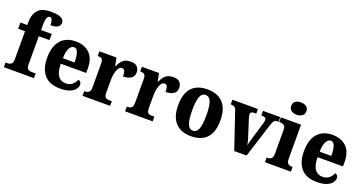

<svg xmlns="http://www.w3.org/2000/svg" viewBox="-38 -1462 4098 2162"><g transform="rotate(20 2011.0 -381.0)"><path d="M15 0V-56H39Q50 -56 64.5 -60Q79 -64 90 -77.5Q101 -91 101 -119V-462H19V-536H101V-569Q101 -664 147.5 -716.5Q194 -769 303 -769Q368 -769 402 -757.5Q436 -746 448.5 -729.5Q461 -713 461 -695Q461 -676 451.5 -659.5Q442 -643 417.5 -633Q393 -623 347 -623Q347 -638 344.5 -658Q342 -678 334 -693.5Q326 -709 311 -709Q289 -709 277.5 -683Q266 -657 266 -590V-536H394V-462H266V-119Q266 -91 276.5 -77.5Q287 -64 301.5 -60Q316 -56 329 -56H376V0Z M690 10Q563 10 500 -62.5Q437 -135 437 -265Q437 -406 500.5 -478Q564 -550 679 -550Q786 -550 847.5 -488.5Q909 -427 909 -308V-256H604Q606 -158 638 -112.5Q670 -67 731 -67Q779 -67 808.5 -92.5Q838 -118 853 -155Q869 -150 879.5 -138.5Q890 -127 890 -108Q890 -81 870 -53.5Q850 -26 806 -8Q762 10 690 10ZM745 -322Q745 -398 730.5 -440Q716 -482 683 -482Q649 -482 627.5 -441Q606 -400 606 -322Z M958 0V-56H962Q984 -56 999 -61Q1014 -66 1022.5 -81.5Q1031 -97 1031 -128V-412Q1031 -442 1024 -456.5Q1017 -471 1003 -475.5Q989 -480 969 -480H965V-536H1170L1189 -440H1194Q1209 -477 1229 -501Q1249 -525 1275.5 -536.5Q1302 -548 1339 -548Q1393 -548 1417 -522Q1441 -496 1441 -456Q1441 -407 1406 -384Q1371 -361 1311 -361Q1311 -389 1308 -407.5Q1305 -426 1296 -436Q1287 -446 1269 -446Q1251 -446 1237.5 -431Q1224 -416 1215 -391Q1206 -366 1201.5 -336Q1197 -306 1197 -276V-123Q1197 -94 1204.5 -79.5Q1212 -65 1226 -60.5Q1240 -56 1257 -56H1289V0Z M1468 0V-56H1472Q1494 -56 1509 -61Q1524 -66 1532.5 -81.5Q1541 -97 1541 -128V-412Q1541 -442 1534 -456.5Q1527 -471 1513 -475.5Q1499 -480 1479 -480H1475V-536H1680L1699 -440H1704Q1719 -477 1739 -501Q1759 -525 1785.5 -536.5Q1812 -548 1849 -548Q1903 -548 1927 -522Q1951 -496 1951 -456Q1951 -407 1916 -384Q1881 -361 1821 -361Q1821 -389 1818 -407.5Q1815 -426 1806 -436Q1797 -446 1779 -446Q1761 -446 1747.5 -431Q1734 -416 1725 -391Q1716 -366 1711.5 -336Q1707 -306 1707 -276V-123Q1707 -94 1714.5 -79.5Q1722 -65 1736 -60.5Q1750 -56 1767 -56H1799V0Z M2257 10Q2140 10 2073 -59.5Q2006 -129 2006 -270Q2006 -411 2070.5 -480.5Q2135 -550 2260 -550Q2377 -550 2444.5 -480.5Q2512 -411 2512 -270Q2512 -129 2447.5 -59.5Q2383 10 2257 10ZM2259 -56Q2291 -56 2309.5 -80.5Q2328 -105 2336 -153Q2344 -201 2344 -270Q2344 -376 2325 -429.5Q2306 -483 2258 -483Q2212 -483 2193 -429.5Q2174 -376 2174 -270Q2174 -165 2193.5 -110.5Q2213 -56 2259 -56Z M2629 -434Q2623 -453 2614.5 -462.5Q2606 -472 2593 -476Q2580 -480 2559 -480V-536H2865V-480H2836Q2814 -480 2805 -472Q2796 -464 2796 -449Q2796 -438 2798.5 -427Q2801 -416 2804 -406L2864 -218Q2871 -198 2876.5 -179Q2882 -160 2886 -143Q2890 -126 2892 -110Q2896 -129 2902 -152Q2908 -175 2914 -196L2974 -396Q2979 -411 2981.5 -423.5Q2984 -436 2984 -449Q2984 -462 2974.5 -471Q2965 -480 2942 -480H2925V-536H3132V-480H3110Q3098 -480 3088.5 -474Q3079 -468 3071 -452.5Q3063 -437 3054 -409L2924 0H2776Z M3144 0V-56H3155Q3174 -56 3188 -62.5Q3202 -69 3209.5 -84.5Q3217 -100 3217 -128V-413Q3217 -440 3209 -454Q3201 -468 3187 -474Q3173 -480 3156 -480H3140V-536H3382V-127Q3382 -99 3390 -83.5Q3398 -68 3412.5 -62Q3427 -56 3445 -56H3455V0ZM3295 -624Q3257 -624 3231 -642.5Q3205 -661 3205 -698Q3205 -737 3231 -754.5Q3257 -772 3295 -772Q3332 -772 3359.5 -754.5Q3387 -737 3387 -698Q3387 -661 3359.5 -642.5Q3332 -624 3295 -624Z M3767 10Q3640 10 3577 -62.5Q3514 -135 3514 -265Q3514 -406 3577.5 -478Q3641 -550 3756 -550Q3863 -550 3924.5 -488.5Q3986 -427 3986 -308V-256H3681Q3683 -158 3715 -112.5Q3747 -67 3808 -67Q3856 -67 3885.5 -92.5Q3915 -118 3930 -155Q3946 -150 3956.5 -138.5Q3967 -127 3967 -108Q3967 -81 3947 -53.5Q3927 -26 3883 -8Q3839 10 3767 10ZM3822 -322Q3822 -398 3807.5 -440Q3793 -482 3760 -482Q3726 -482 3704.5 -441Q3683 -400 3683 -322Z"/></g></svg>

Font: Noto Serif Khmer SemiCondensed ExtraBold
Style: Regular
Weight: 800
Width: 4
Designer: Danh Hong and the Monotype Design Team
Foundry: Monotype Imaging Inc.
Version: Version 2.004